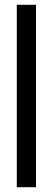

<svg xmlns="http://www.w3.org/2000/svg" viewBox="-20 -750 220 800"><path d="M50 30V-730H130V30Z"/></svg>

Font: Tektur Condensed
Style: Regular
Weight: 400
Width: 3
Designer: Adam Jagosz
Foundry: Adam Jagosz
Version: Version 1.005;gftools[0.9.30]